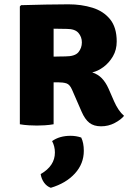

<svg xmlns="http://www.w3.org/2000/svg" viewBox="-20 -576 610 890"><path d="M521 -383.5Q521 -345 503.5 -315Q486 -285 459.8 -265.5Q433.5 -246 407.5 -240.5Q434.5 -231.5 452.2 -213Q470 -194.5 483 -165.5L509 -106Q518 -85.5 529.5 -68.2Q541 -51 555 -39Q540.5 -21 511.5 -5.8Q482.5 9.5 448.5 9.5Q415 9.5 394.2 -6.8Q373.5 -23 358 -59L314 -160Q303.5 -184.5 288 -189.5Q272.5 -194.5 248 -194.5H228.5V0Q208.5 3.5 187.2 4.8Q166 6 151 6Q137 6 114 4.8Q91 3.5 72 0V-546L77.5 -552Q138 -553.5 191.2 -554.8Q244.5 -556 297.5 -556Q357.5 -556 408.5 -540.2Q459.5 -524.5 490.2 -486.8Q521 -449 521 -383.5ZM228.5 -443V-313.5Q246 -314 260.8 -314.2Q275.5 -314.5 282.5 -314.5Q327.5 -314.5 343.5 -334Q359.5 -353.5 359.5 -379.5Q359.5 -405 343.5 -423.5Q327.5 -442 290 -442Q272 -442 259 -442.5Q246 -443 228.5 -443ZM356.5 61.5Q368.5 86.5 368.5 123Q368.5 183 327.2 228.2Q286 273.5 215.5 294.5Q197 288 184.5 270.8Q172 253.5 168.5 231Q234.5 193 234.5 131Q234.5 102.5 221.5 78Q256 53.5 307 53.5Q333 53.5 356.5 61.5Z"/></svg>

Font: Signika SC
Style: Bold
Weight: 700
Designer: Anna Giedryś
Foundry: Anna Giedryś
Version: Version 2.000; ttfautohint (v1.8.3) -l 8 -r 50 -G 200 -x 9 -